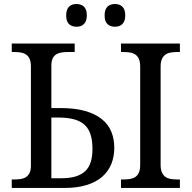

<svg xmlns="http://www.w3.org/2000/svg" viewBox="-20 -929 947 949"><path d="M349.1 -713.9V-671.9H315.9Q299.3 -671.9 284.4 -669.7Q269.5 -667.5 258.3 -660.6Q247.1 -653.8 240.5 -640.4Q233.9 -627 233.9 -605V-395H276.9Q349.6 -395 400.4 -380.6Q451.2 -366.2 483.4 -340.1Q515.6 -314 530.3 -277.8Q544.9 -241.7 544.9 -198.2Q544.9 -154.3 530 -117.9Q515.1 -81.5 484.9 -55.2Q454.6 -28.8 408.2 -14.4Q361.8 0 298.8 0H38.1V-42H50.8Q67.4 -42 82.3 -44.2Q97.2 -46.4 108.4 -53.7Q119.6 -61 126.2 -74.5Q132.8 -87.9 132.8 -109.9V-600.1Q132.8 -623.5 126.5 -637.7Q120.1 -651.9 108.9 -659.4Q97.7 -667 82.8 -669.4Q67.9 -671.9 50.8 -671.9H38.1V-713.9ZM233.9 -47.9H282.2Q324.7 -47.9 354 -56.9Q383.3 -65.9 401.9 -83.7Q420.4 -101.6 428.7 -128.9Q437 -156.2 437 -192.9Q437 -234.9 427.5 -264.4Q418 -293.9 397.5 -312.5Q377 -331.1 344.7 -339.6Q312.5 -348.1 267.1 -348.1H233.9ZM578.1 0V-42H590.8Q607.9 -42 622.8 -44.4Q637.7 -46.9 648.9 -54.4Q660.2 -62 666.5 -76.2Q672.9 -90.3 672.9 -113.8V-600.1Q672.9 -623.5 666.5 -637.7Q660.2 -651.9 648.9 -659.4Q637.7 -667 622.8 -669.4Q607.9 -671.9 590.8 -671.9H578.1V-713.9H869.1V-671.9H856Q839.4 -671.9 824.2 -669.4Q809.1 -667 798.1 -659.4Q787.1 -651.9 780.5 -637.7Q773.9 -623.5 773.9 -600.1V-113.8Q773.9 -90.3 780.5 -76.2Q787.1 -62 798.1 -54.4Q809.1 -46.9 824.2 -44.4Q839.4 -42 856 -42H869.1V0ZM307.1 -853Q307.1 -868.7 311 -879.4Q314.9 -890.1 321.8 -896.7Q328.6 -903.3 337.9 -906.2Q347.2 -909.2 357.9 -909.2Q368.7 -909.2 377.9 -906.2Q387.2 -903.3 394.3 -896.7Q401.4 -890.1 405.3 -879.4Q409.2 -868.7 409.2 -853Q409.2 -837.9 405.3 -827.1Q401.4 -816.4 394.3 -809.6Q387.2 -802.7 377.9 -799.8Q368.7 -796.9 357.9 -796.9Q335.9 -796.9 321.5 -809.6Q307.1 -822.3 307.1 -853ZM497.1 -853Q497.1 -868.7 501 -879.4Q504.9 -890.1 511.7 -896.7Q518.6 -903.3 527.8 -906.2Q537.1 -909.2 547.9 -909.2Q558.6 -909.2 567.9 -906.2Q577.1 -903.3 584.2 -896.7Q591.3 -890.1 595.2 -879.4Q599.1 -868.7 599.1 -853Q599.1 -837.9 595.2 -827.1Q591.3 -816.4 584.2 -809.6Q577.1 -802.7 567.9 -799.8Q558.6 -796.9 547.9 -796.9Q525.9 -796.9 511.5 -809.6Q497.1 -822.3 497.1 -853Z"/></svg>

Font: Noto Serif
Style: Regular
Weight: 400
Designer: Monotype Design team
Foundry: Monotype Imaging Inc.
Version: Version 1.02